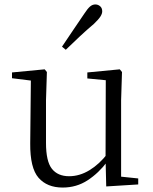

<svg xmlns="http://www.w3.org/2000/svg" viewBox="-20 -830 688 864"><path d="M262 14Q192 14 153.5 -30Q115 -74 116 -185L119 -481L139 -465L34 -478V-504L181 -518L191 -506L187 -379V-187Q187 -104 213.5 -70.5Q240 -37 291 -37Q338 -37 382.5 -64Q427 -91 464 -139L485 -103H463Q424 -51 374 -18.5Q324 14 262 14ZM458 9 455 -115V-116L456 -469L373 -477V-504L519 -518L529 -506L525 -379V-35L602 -27V0ZM259 -620Q284 -658 309.5 -695Q335 -732 359 -768Q374 -791 385 -800.5Q396 -810 409 -810Q421 -810 430.5 -802Q440 -794 440 -779Q440 -768 431.5 -755Q423 -742 402 -722Q371 -696 339.5 -666.5Q308 -637 276 -606Z"/></svg>

Font: Noto Serif SC ExtraLight Light
Style: Regular
Weight: 300
Version: Version 2.002-H1;hotconv 1.1.0;makeotfexe 2.6.0